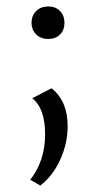

<svg xmlns="http://www.w3.org/2000/svg" viewBox="-20 -392 312 596"><path d="M130 -271Q107 -271 92.5 -285Q78 -299 78 -321Q78 -344 92.5 -358Q107 -372 130 -372Q152 -372 166 -358Q180 -344 180 -321Q180 -298 166 -284.5Q152 -271 130 -271ZM105 184 74 166Q120 107 120 25Q120 -56 80 -87L140 -118Q190 -78 190 -1Q190 53 167 103.5Q144 154 105 184Z"/></svg>

Font: EauTestSC
Style: Regular
Weight: 400
Designer: Christian Thalmann (Catharsis Fonts)
Version: Version 0.001;PS 000.001;hotconv 1.0.88;makeotf.lib2.5.64775